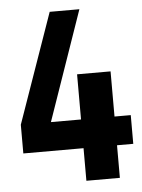

<svg xmlns="http://www.w3.org/2000/svg" viewBox="-51 -729 571 770"><g transform="rotate(-5 234.5 -344.0)"><path d="M23.2 -131.2H265.6V0H400.4V-131.2H465.8V-246.8H400.4V-428.6H265.6V-246.8H144.4L297.6 -687.8H178L23.2 -246.8Z"/></g></svg>

Font: Secuela Light
Style: Regular
Weight: 300
Designer: Fernando Haro
Foundry: deFharo
Version: Version 1.708